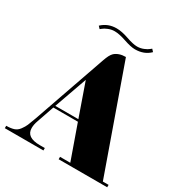

<svg xmlns="http://www.w3.org/2000/svg" viewBox="-234 -970 1052 1103"><g transform="rotate(30 292.5 -418.5)"><path d="M247 -629Q261 -671 278 -687Q305 -711 351 -711L594 -25H632V-9H310V-25H378L298 -251H135L96 -138Q86 -111 86 -87Q86 -25 176 -25H209V-9H-47V-25Q-17 -25 3 -31.5Q23 -38 37 -57Q51 -76 58 -92.5Q65 -109 78 -145ZM217 -482 140 -265H293ZM373 -775Q346 -775 299 -791Q252 -807 222 -807Q200 -807 179.5 -798.5Q159 -790 150 -782L140 -774L126 -789Q166 -827 223 -827Q258 -827 303.5 -811Q349 -795 376 -795Q398 -795 418.5 -803.5Q439 -812 448 -820L458 -828L472 -813Q434 -775 373 -775Z"/></g></svg>

Font: Elsie Swash Caps Black
Style: Regular
Weight: 900
Designer: Alejandro Inler
Foundry: Alejandro Inler
Version: 1.001